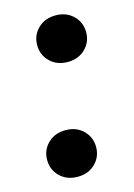

<svg xmlns="http://www.w3.org/2000/svg" viewBox="-88 -565 433 621"><g transform="rotate(-15 128.5 -254.5)"><path d="M95 7Q59 7 36 -15.5Q13 -38 13 -71Q13 -104 36 -126.5Q59 -149 95 -149Q131 -149 154 -126.5Q177 -104 177 -71Q177 -38 154 -15.5Q131 7 95 7ZM160 -360Q124 -360 101 -382.5Q78 -405 78 -438Q78 -471 101 -493.5Q124 -516 160 -516Q196 -516 219 -493.5Q242 -471 242 -438Q242 -405 219 -382.5Q196 -360 160 -360Z"/></g></svg>

Font: DM Sans
Style: Bold Italic
Weight: 700
Italic angle: -10°
Designer: Colophon Foundry, Jonny Pinhorn
Foundry: Colophon Foundry
Version: Version 4.004;gftools[0.9.30]